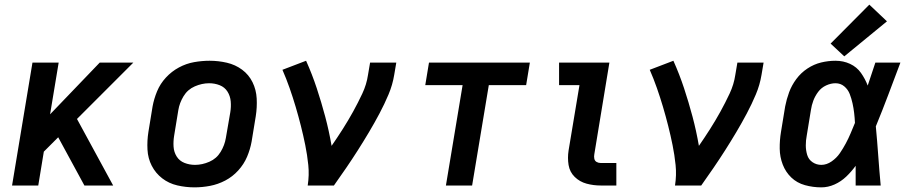

<svg xmlns="http://www.w3.org/2000/svg" viewBox="-20 -800 3928 828"><path d="M32 0H145L169 -146L231 -208L344 0H468L312 -287L555 -530H410L196 -307L233 -530H120Z M819 8Q852 8 886 1.5Q920 -5 951.5 -21.5Q983 -38 1007.5 -65Q1032 -92 1045.5 -124Q1059 -156 1065 -189L1083 -299Q1089 -337 1087 -375Q1085 -413 1069 -445.5Q1053 -478 1024 -499.5Q995 -521 958.5 -529.5Q922 -538 884 -538Q851 -538 817 -532Q783 -526 751.5 -509Q720 -492 695.5 -465.5Q671 -439 657.5 -406.5Q644 -374 638 -341L620 -231Q614 -193 616 -155Q618 -117 634.5 -85Q651 -53 679.5 -31Q708 -9 744.5 -0.5Q781 8 819 8ZM821 -89Q797 -89 775.5 -97.5Q754 -106 742 -125Q730 -144 728.5 -167.5Q727 -191 731 -215L749 -325Q754 -356 771.5 -385Q789 -414 820 -427.5Q851 -441 882 -441Q906 -441 927.5 -432.5Q949 -424 961 -405Q973 -386 975 -362.5Q977 -339 973 -315L954 -205Q949 -174 931.5 -145Q914 -116 883 -102.5Q852 -89 821 -89Z M1307 0H1420Q1447 -38 1473 -76Q1499 -114 1523.5 -152.5Q1548 -191 1571.5 -230.5Q1595 -270 1616.5 -310.5Q1638 -351 1655.5 -392.5Q1673 -434 1680 -477L1689 -530H1576L1567 -477Q1561 -436 1542.5 -396.5Q1524 -357 1503 -319Q1482 -281 1458.5 -244Q1435 -207 1410 -171Q1399 -235 1382.5 -297Q1366 -359 1346 -419.5Q1326 -480 1300 -538L1198 -499Q1215 -460 1229 -420Q1243 -380 1255 -339.5Q1267 -299 1277.5 -257.5Q1288 -216 1296.5 -174Q1305 -132 1309.5 -88.5Q1314 -45 1307 0Z M1903 0H2016L2088 -433H2249L2265 -530H1830L1814 -433H1975Z M2571 0H2638V-97H2571Q2561 -97 2553 -101.5Q2545 -106 2543 -115.5Q2541 -125 2543 -135L2608 -530H2391V-433H2479L2432 -151Q2427 -119 2432 -88.5Q2437 -58 2458.5 -37Q2480 -16 2509.5 -8Q2539 0 2571 0Z M2891 0H3004Q3031 -38 3057 -76Q3083 -114 3107.5 -152.5Q3132 -191 3155.5 -230.5Q3179 -270 3200.5 -310.5Q3222 -351 3239.5 -392.5Q3257 -434 3264 -477L3273 -530H3160L3151 -477Q3145 -436 3126.5 -396.5Q3108 -357 3087 -319Q3066 -281 3042.5 -244Q3019 -207 2994 -171Q2983 -235 2966.5 -297Q2950 -359 2930 -419.5Q2910 -480 2884 -538L2782 -499Q2799 -460 2813 -420Q2827 -380 2839 -339.5Q2851 -299 2861.5 -257.5Q2872 -216 2880.5 -174Q2889 -132 2893.5 -88.5Q2898 -45 2891 0Z M3522 8Q3551 8 3579 -4.5Q3607 -17 3629.5 -38.5Q3652 -60 3670 -85Q3670 -43 3670 0H3778Q3772 -64 3767.5 -127.5Q3763 -191 3757 -255Q3785 -323 3811 -392Q3837 -461 3863 -530H3755Q3739 -480 3722 -431Q3711 -460 3693 -485.5Q3675 -511 3646 -524.5Q3617 -538 3583 -538Q3552 -538 3521 -530.5Q3490 -523 3462 -504.5Q3434 -486 3414 -459Q3394 -432 3383 -402Q3372 -372 3366 -341L3348 -231Q3342 -195 3342.5 -159Q3343 -123 3355.5 -90.5Q3368 -58 3392.5 -34.5Q3417 -11 3451.5 -1.5Q3486 8 3522 8ZM3522 -89Q3501 -89 3484 -100.5Q3467 -112 3461 -132Q3455 -152 3455 -173Q3455 -194 3459 -215L3477 -325Q3480 -346 3487.5 -366Q3495 -386 3508.5 -404Q3522 -422 3542.5 -431.5Q3563 -441 3583 -441Q3605 -441 3621 -427.5Q3637 -414 3644.5 -394.5Q3652 -375 3656.5 -354.5Q3661 -334 3663.5 -313Q3666 -292 3667 -270Q3658 -248 3648.5 -225.5Q3639 -203 3627.5 -181.5Q3616 -160 3602 -139.5Q3588 -119 3566.5 -104Q3545 -89 3522 -89ZM3621 -557 3805 -708 3729 -780 3562 -612Z"/></svg>

Font: Iosevka Sparkle Semibold
Style: Italic
Weight: 600
Italic angle: -9°
Designer: Belleve Invis
Foundry: Belleve Invis
Version: Version 4.5.0; ttfautohint (v1.8.3)